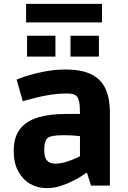

<svg xmlns="http://www.w3.org/2000/svg" viewBox="-20 -961 662 994"><path d="M222 13Q174 13 135.5 -9.5Q97 -32 74 -75Q51 -118 51 -179Q51 -252 84 -293.5Q117 -335 177 -353Q237 -371 319 -371H394Q394 -414 390 -432Q386 -450 381 -458Q377 -465 365.5 -471Q354 -477 319 -477Q283 -477 244.5 -471Q206 -465 173 -457Q140 -449 119 -443Q98 -437 98 -437L66 -549Q66 -549 86.5 -557Q107 -565 142.5 -575Q178 -585 223.5 -593Q269 -601 320 -601Q406 -601 456 -574.5Q506 -548 527.5 -498.5Q549 -449 549 -380V0H451L431 -65H425Q425 -65 407.5 -53Q390 -41 361 -26Q332 -11 296 1Q260 13 222 13ZM267 -114Q295 -114 324.5 -123.5Q354 -133 374 -142.5Q394 -152 394 -152V-256Q394 -256 370 -258.5Q346 -261 308 -261Q242 -261 226 -246Q219 -240 214 -225.5Q209 -211 209 -185Q209 -148 222.5 -131Q236 -114 267 -114ZM120 -668V-776H267V-668ZM345 -668V-776H492V-668ZM115 -845V-941H508V-845Z"/></svg>

Font: Ruda SemiBold
Style: Bold
Weight: 900
Designer: Mariela Monsalve and Angelina Sanchez
Foundry: Mariela Monsalve and Angelina Sanchez
Version: Version 2.000